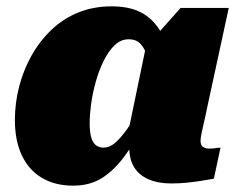

<svg xmlns="http://www.w3.org/2000/svg" viewBox="-20 -573 749 606"><path d="M518 -317 459 -338Q453 -370 445 -395Q437 -420 423.5 -434.5Q410 -449 386 -449Q361 -449 341.5 -430Q322 -411 307 -380.5Q292 -350 282 -314Q272 -278 267.5 -244Q263 -210 263 -184Q263 -156 268 -139Q273 -122 283 -114.5Q293 -107 307 -107Q325 -107 342 -121Q359 -135 380 -164Q401 -193 429 -237L447 -198Q409 -129 375 -82.5Q341 -36 302.5 -11.5Q264 13 211 13Q154 13 112.5 -11.5Q71 -36 49 -82.5Q27 -129 27 -194Q27 -248 40.5 -300Q54 -352 79.5 -397.5Q105 -443 142 -478.5Q179 -514 227 -533.5Q275 -553 333 -553Q401 -553 442 -523.5Q483 -494 501 -441.5Q519 -389 518 -317ZM702 -548 634 -234Q628 -204 623 -183.5Q618 -163 615.5 -149.5Q613 -136 613 -128Q613 -115 620.5 -109.5Q628 -104 640 -104Q652 -104 661 -105.5Q670 -107 676 -107L655 -9Q638 -6 616.5 -2.5Q595 1 571 3.5Q547 6 520 6Q479 6 449 -7Q419 -20 403.5 -45Q388 -70 388 -108Q388 -114 388 -120Q388 -126 388 -136L378 -124L441 -428L454 -440L550 -548Z"/></svg>

Font: Roboto Serif 20pt Black
Style: Italic
Weight: 900
Italic angle: -10°
Version: Version 1.008